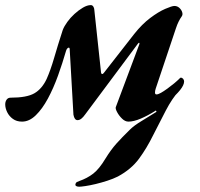

<svg xmlns="http://www.w3.org/2000/svg" viewBox="-53 -456 773 742"><path d="M252.8 265.6Q246.4 265.6 241.8 263.2Q237.1 260.9 238.8 254.6Q240.4 249.6 243.8 247.7Q247.2 245.8 253.4 243.6Q284.1 232.9 307.3 215Q330.5 197 354.6 156.8Q375.3 123.1 396.9 98.9Q418.6 74.8 447.9 46.1Q464.3 29.5 495.2 11Q526.1 -7.4 551.8 -23.9L543.1 -43.9L639.7 -105.9Q612.3 -76 587.7 -28.7Q563.1 18.6 538.9 66.4Q514.5 116.1 484.3 157.3Q454 198.4 402.5 226.1Q384.5 235.1 361.9 242.4Q339.3 249.7 316.7 255.2Q294 260.6 276.8 263.1Q259.7 265.6 252.8 265.6ZM32.2 14Q11.2 14 -3.2 3.5Q-17.6 -6.9 -25.2 -22.4Q-32.8 -37.9 -32.8 -52.5Q-32.8 -63.5 -27.3 -71Q-21.9 -78.5 -12.1 -78.5Q50.5 -78.5 79.9 -95.5Q109.2 -112.5 127.2 -150.7Q142.4 -184.8 156.3 -232.6Q170.1 -280.3 189.4 -339.8Q194.9 -354.3 206.9 -370.9Q218.8 -387.5 234.8 -402.1Q250.8 -416.7 267.5 -426.5Q284.2 -436.3 297.9 -436.3Q303.9 -436.3 307.6 -430.6Q311.2 -424.9 311.4 -418.7L337.5 -175.6Q338.5 -169.9 341.9 -169.9Q345.3 -169.8 349 -175.2L465.7 -324.7Q495.6 -362.4 527.4 -386.4Q559.3 -410.4 585.5 -421.7Q611.6 -433 620.9 -433Q632 -433 640.1 -425.6Q648.2 -418.2 651.1 -408.8Q654.1 -399.4 649.3 -392.7Q642.6 -383.3 637.2 -372.3Q631.7 -361.4 626.6 -345.8L548.8 -113.7Q545.9 -105.2 546 -98.1Q546.1 -91.1 551.8 -91.1Q558.1 -91.1 569.3 -97.4Q580.4 -103.8 594.1 -113.7Q607.7 -123.5 620.2 -133.9Q632.7 -144.3 641.6 -153.3Q644.3 -155.9 645.4 -155.9Q650.9 -155.9 654.7 -151.4Q658.5 -146.8 658.5 -141.2Q658.5 -127.4 642.9 -107.9Q627.2 -88.4 601.9 -67.2Q576.7 -46 547.5 -27.7Q518.4 -9.3 491 2.4Q463.5 14 443.3 14Q430.5 14 418.7 2.5Q406.8 -9 399.6 -22.7Q392.3 -36.4 394.5 -42.1L485.4 -284.9Q486.9 -288.5 485.3 -290.2Q483.6 -292 479.9 -287.1L276.2 -13.8Q268.4 -2.8 261.3 2.7Q254.2 8.3 246.6 8.3Q240.6 8.3 236.6 2.9Q232.7 -2.4 230.8 -12.7L216.3 -266.9Q215.5 -274 210.2 -271.1Q204.9 -268.3 202.1 -259Q188.5 -211.9 171.1 -163.5Q153.6 -115 132.1 -75.1Q110.6 -35.1 85.4 -10.6Q60.2 14 32.2 14Z"/></svg>

Font: EB Garamond
Style: Italic
Weight: 400
Italic angle: -17.2°
Designer: Georg Duffner and Octavio Pardo
Foundry: Georg Duffner
Version: Version 1.001